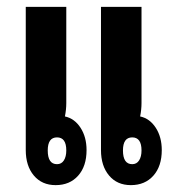

<svg xmlns="http://www.w3.org/2000/svg" viewBox="-20 -530 503 559"><path d="M142 9Q102 9 78.5 -19Q55 -47 55 -93V-510H173V-230Q173 -211 169 -191Q197 -185 214.5 -158Q232 -131 232 -93Q232 -46 207.5 -18.5Q183 9 142 9ZM146 -52Q159 -52 166 -63Q173 -74 173 -92Q173 -130 146 -130Q119 -130 119 -92Q119 -52 146 -52ZM361 9Q321 9 297.5 -19Q274 -47 274 -93V-510H392V-230Q392 -211 388 -191Q416 -185 433.5 -158Q451 -131 451 -93Q451 -46 426.5 -18.5Q402 9 361 9ZM365 -52Q378 -52 385 -63Q392 -74 392 -92Q392 -130 365 -130Q338 -130 338 -92Q338 -52 365 -52Z"/></svg>

Font: Noto Sans Thai Looped UI Condensed
Style: Bold
Weight: 700
Width: 3
Designer: Cadson Demak Team
Foundry: Cadson Demak Co., Ltd.
Version: Version 1.000